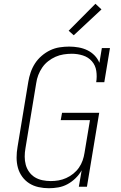

<svg xmlns="http://www.w3.org/2000/svg" viewBox="-20 -990 640 1018"><path d="M239 8Q211 8 184 2Q157 -4 135 -18Q113 -32 97.5 -53.5Q82 -75 75 -100.5Q68 -126 68 -154.5Q68 -183 73 -211L130 -556Q134 -581 142.5 -606Q151 -631 165.5 -653.5Q180 -676 201 -694Q222 -712 246 -723.5Q270 -735 296 -739Q322 -743 347 -743Q372 -743 397 -738.5Q422 -734 443.5 -723.5Q465 -713 481.5 -696Q498 -679 507 -657L520 -735H563L533 -554H490Q495 -584 490.5 -614Q486 -644 467 -665.5Q448 -687 419.5 -696Q391 -705 361 -705Q339 -705 317 -701.5Q295 -698 274.5 -689Q254 -680 235.5 -665.5Q217 -651 204 -632Q191 -613 183 -592Q175 -571 172 -549L115 -204Q111 -182 111 -159.5Q111 -137 116.5 -116.5Q122 -96 134.5 -78.5Q147 -61 165 -50Q183 -39 205 -34.5Q227 -30 249 -30Q249 -30 249 -30Q249 -30 249 -30Q270 -30 290.5 -33.5Q311 -37 331 -46Q351 -55 368.5 -69Q386 -83 398.5 -101Q411 -119 418 -139Q425 -159 428 -179L457 -353H302L309 -392H506L441 0H398L413 -87Q400 -64 380.5 -45Q361 -26 338 -13.5Q315 -1 289.5 3.5Q264 8 239 8ZM371 -803 344 -827 486 -970 518 -940Z"/></svg>

Font: Iosevka Slab XLtExObl
Style: Regular
Weight: 200
Width: 7
Italic angle: -9°
Monospace: yes
Designer: Belleve Invis
Foundry: Belleve Invis
Version: Version 11.1.1; ttfautohint (v1.8.3)